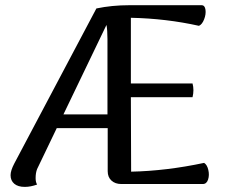

<svg xmlns="http://www.w3.org/2000/svg" viewBox="-20 -714 883 745"><path d="M772 -82Q783.7 -74.7 788.3 -54.7Q793 -34.7 787.4 -17.3Q781.7 0 767.1 0H450.2Q427.2 0 412.6 -13.2Q397.9 -26.4 397.9 -49.8V-216.8H200.2L124 -58.1Q118.2 -43.5 118.2 -22.9Q118.2 -6.8 124 2Q99.1 11.2 76.2 11.2Q49.8 11.2 35.4 -1Q21 -13.2 21 -34.2Q21 -51.8 35.2 -79.1L354 -681.2Q414.1 -693.8 481.9 -693.8H762.2Q774.9 -693.8 777.3 -676.3Q779.8 -658.7 772 -638.9Q764.2 -619.1 752 -613.8Q625 -642.1 487.8 -645V-390.1H727.1Q733.9 -364.7 727.1 -336.9H487.8L488.8 -47.9Q625.5 -50.8 772 -82ZM226.1 -270H397V-562Q397 -598.1 393.1 -617.2Z"/></svg>

Font: Arima Madurai Medium
Style: Regular
Weight: 500
Designer: Joana Correia and Natanael Gama
Foundry: NDISCOVER
Version: Version 1.019;PS 001.019;hotconv 1.0.88;makeotf.lib2.5.64775